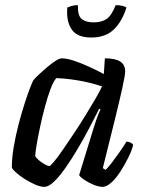

<svg xmlns="http://www.w3.org/2000/svg" viewBox="-20 -727 566 747"><path d="M152 0Q137 0 116.5 -9Q96 -18 75.5 -31Q55 -44 41.5 -56.5Q28 -69 26 -75Q26 -112 33.5 -156Q41 -200 52.5 -244Q64 -288 76 -325Q88 -362 97.5 -386.5Q107 -411 110 -415Q115 -422 129.5 -435.5Q144 -449 161.5 -464Q179 -479 195 -489.5Q211 -500 220 -500Q239 -500 265.5 -491.5Q292 -483 323 -469Q354 -455 384 -439L388 -500Q429 -500 448 -487.5Q467 -475 467 -449Q467 -435 456 -385Q445 -335 425.5 -256Q406 -177 380 -73L391 -66Q402 -77 416.5 -96Q431 -115 446 -136.5Q461 -158 472 -176Q481 -176 488.5 -172Q496 -168 498 -163Q493 -142 479.5 -114.5Q466 -87 449 -60.5Q432 -34 413.5 -17Q395 0 379 0Q364 0 343.5 -8.5Q323 -17 307 -28Q291 -39 288 -46L343 -225Q349 -244 354 -259Q359 -274 363.5 -284.5Q368 -295 371 -301L366 -304Q349 -270 327.5 -229Q306 -188 282 -147.5Q258 -107 234.5 -73.5Q211 -40 190 -20Q169 0 152 0ZM172 -81Q176 -81 190.5 -98.5Q205 -116 225 -145Q245 -174 268 -208.5Q291 -243 312.5 -278Q334 -313 351.5 -343Q369 -373 377 -391Q328 -407 281.5 -414.5Q235 -422 199 -423Q188 -411 176.5 -380.5Q165 -350 154.5 -310.5Q144 -271 135.5 -231Q127 -191 122 -160.5Q117 -130 117 -119Q127 -105 145.5 -93Q164 -81 172 -81ZM335 -581Q280 -581 258.5 -613Q237 -645 242 -698Q246 -700 257.5 -703.5Q269 -707 283 -707Q282 -665 298.5 -652.5Q315 -640 344 -640Q375 -640 394.5 -653Q414 -666 430 -707Q446 -707 457 -704Q468 -701 472 -698Q456 -645 423.5 -613Q391 -581 335 -581Z"/></svg>

Font: Texturina Medium 12pt Medium
Style: Italic
Weight: 500
Italic angle: -11°
Version: Version 1.002